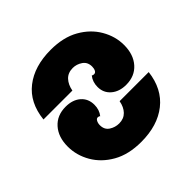

<svg xmlns="http://www.w3.org/2000/svg" viewBox="-138 -835 756 756"><g transform="rotate(-45 240.0 -457.5)"><path d="M28 -538Q37 -623 94 -667.5Q151 -712 242 -712Q312 -712 360.5 -684.5Q409 -657 434.5 -613Q460 -569 460 -521Q460 -468 431.5 -436Q403 -404 355 -404Q317 -404 293 -424.5Q269 -445 269 -478Q269 -506 285 -526Q289 -523 295 -523Q303 -523 307 -531Q311 -539 311 -550Q311 -575 292.5 -587.5Q274 -600 253 -600Q226 -600 210 -583Q194 -566 189 -538ZM453 -377Q443 -293 386 -248Q329 -203 238 -203Q168 -203 119.5 -230.5Q71 -258 45.5 -302Q20 -346 20 -395Q20 -448 48.5 -480Q77 -512 125 -512Q164 -512 187.5 -491.5Q211 -471 211 -437Q211 -409 195 -389Q192 -393 185 -393Q178 -393 173.5 -384.5Q169 -376 169 -365Q169 -340 187.5 -328Q206 -316 228 -316Q254 -316 270 -332.5Q286 -349 291 -377Z"/></g></svg>

Font: Exile
Style: Regular
Weight: 400
Designer: Bartłomiej Rózga @rozgatype
Version: Version 1.000; ttfautohint (v1.8.4.7-5d5b)